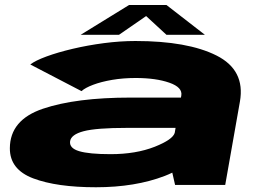

<svg xmlns="http://www.w3.org/2000/svg" viewBox="-20 -760 1092 789"><path d="M699.5 0 688 -50.5Q673.5 -43.5 657 -37Q535.5 9.5 374.5 9.5Q213 9.5 116.5 -27Q20 -63.5 20.5 -151Q21 -267.5 156.5 -313.2Q292 -359 517 -359H723.5L725 -367Q731 -401 675.8 -420.2Q620.5 -439.5 537.5 -439.5Q486 -439.5 440.8 -431.8Q395.5 -424 362.5 -411.5Q329.5 -399 315 -385.5L104.5 -495Q125 -511 171.2 -528Q217.5 -545 279 -559.5Q340.5 -574 407.5 -582.8Q474.5 -591.5 536.5 -591.5Q751 -591.5 869.8 -531.8Q988.5 -472 966 -343L905.5 0ZM698 -214 701.5 -234.5H502Q376 -234.5 323.8 -220.8Q271.5 -207 268 -179Q264.5 -151 305.2 -138.8Q346 -126.5 434.5 -126.5Q538.5 -126.5 616 -157Q690 -186.5 698 -214ZM311.5 -617 510.5 -739.5H664L822 -617H664L580.5 -694L469 -617Z"/></svg>

Font: Anybody UltraExpanded ExtraBold
Style: Italic
Weight: 800
Width: 9
Italic angle: -10°
Designer: Tyler Finck
Foundry: Etcetera Type Company
Version: Version 1.010; ttfautohint (v1.8.3) -l 8 -r 50 -G 200 -x 14 